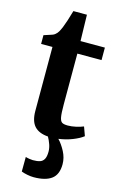

<svg xmlns="http://www.w3.org/2000/svg" viewBox="-140 -756 670 1062"><g transform="rotate(15 195.0 -225.0)"><path d="M382.5 -45Q361 -28 323.5 -13.2Q286 1.5 244.5 7Q267 30.5 285.2 65.2Q303.5 100 303.5 137Q303.5 196 268.8 221.8Q234 247.5 167 247.5Q150 247.5 130 243.5Q110 239.5 96 234L96.5 150.5Q106 153.5 118.5 155.5Q131 157.5 138.5 157.5Q163.5 157.5 178.8 152.5Q194 147.5 202.2 132.8Q210.5 118 210.5 89.5Q210.5 69.5 203 48.2Q195.5 27 185.5 9.5Q132.5 5.5 107 -23Q81.5 -51.5 81.5 -109.5V-475.5H16.5V-525.5L38 -532.5Q55.5 -538 64.5 -541.2Q73.5 -544.5 79 -549.5Q89 -557.5 95.5 -568.5Q102 -579.5 109.5 -597.5Q122 -627.5 142 -697H219.5L223 -547H362.5V-475.5H224V-185Q224 -134.5 228 -112.5Q232 -90.5 242.2 -84Q252.5 -77.5 275.5 -77.5Q297 -77.5 321.8 -83Q346.5 -88.5 364 -96Z"/></g></svg>

Font: Merriweather Text
Style: Bold
Weight: 700
Designer: Eben Sorkin
Foundry: Eben Sorkin
Version: Version 2.100